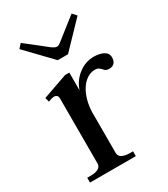

<svg xmlns="http://www.w3.org/2000/svg" viewBox="-175 -779 753 860"><g transform="rotate(-30 202.0 -348.5)"><path d="M180 -547 56 -676 75 -697 183 -612Q199 -601 207 -601Q217 -601 230 -612L338 -697L357 -676L233 -547ZM397 -437Q397 -418 387.5 -408Q378 -398 361 -398Q350 -398 343.5 -402Q337 -406 332 -413Q325 -420 319 -423.5Q313 -427 302 -427Q276 -427 252.5 -408Q229 -389 214 -353Q199 -317 197 -270V-57Q197 -41 212 -33Q227 -25 251 -25H268V0H31V-25H50Q74 -25 88.5 -33Q103 -41 103 -57V-393Q103 -414 83 -414Q73 -414 53 -406L47 -428L175 -473H197V-381Q211 -424 247 -452Q283 -480 327 -480Q356 -480 376.5 -469.5Q397 -459 397 -437Z"/></g></svg>

Font: TavirajRegular
Style: Regular
Weight: 400
Designer: Katatrad Team
Foundry: CadsonDemak
Version: Version 1.001